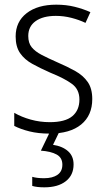

<svg xmlns="http://www.w3.org/2000/svg" viewBox="-20 -562 456 822"><path d="M375 -138Q375 -68 327.5 -29Q280 10 192 10Q144 10 106 0.5Q68 -9 41 -23V-79Q72 -61 111.5 -50Q151 -39 193 -39Q259 -39 289.5 -64.5Q320 -90 320 -136Q320 -179 288.5 -202.5Q257 -226 195 -251Q152 -270 118.5 -288.5Q85 -307 66 -334.5Q47 -362 47 -406Q47 -469 94 -505.5Q141 -542 221 -542Q263 -542 299.5 -533Q336 -524 367 -510L346 -464Q319 -477 286 -485.5Q253 -494 219 -494Q164 -494 132.5 -471.5Q101 -449 101 -408Q101 -378 115.5 -360Q130 -342 157.5 -327.5Q185 -313 226 -295Q268 -277 302 -258Q336 -239 355.5 -211Q375 -183 375 -138ZM295 142Q295 188 261.5 214Q228 240 170 240Q138 240 118 234V195Q138 201 169 201Q205 201 226 186.5Q247 172 247 143Q247 113 222.5 99.5Q198 86 155 83L195 0H235L207 58Q247 64 271 85Q295 106 295 142Z"/></svg>

Font: Noto Sans Lao UI SemCond Light
Style: Regular
Weight: 300
Width: 4
Designer: Monotype Design Team
Foundry: Monotype Imaging Inc.
Version: Version 2.000; ttfautohint (v1.8.4.7-5d5b)